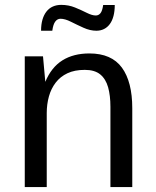

<svg xmlns="http://www.w3.org/2000/svg" viewBox="-20 -756 630 776"><path d="M80.1 0V-528.3H153.8L163.1 -425.3Q187.5 -483.9 232.2 -512Q276.9 -540 341.3 -540Q430.7 -540 472.7 -482.7Q514.6 -425.3 514.6 -318.4V0H426.3V-324.7Q426.3 -369.6 417 -403.1Q407.7 -436.5 385.3 -455.1Q362.8 -473.6 322.8 -473.6Q281.7 -473.6 252.7 -460Q223.6 -446.3 205.1 -422.1Q186.5 -397.9 177.7 -366.2Q168.9 -334.5 168.9 -298.8V0ZM146 -631.8Q146 -657.2 151.6 -676.5Q157.2 -695.8 167.7 -709.2Q178.2 -722.7 193.4 -729.5Q208.5 -736.3 227.5 -736.3Q257.3 -736.3 283.4 -725.6Q309.6 -714.8 330.8 -704.1Q352.1 -693.4 367.2 -693.4Q378.4 -693.4 386 -702.6Q393.6 -711.9 397 -735.8H443.8Q443.8 -710.9 438.7 -691.4Q433.6 -671.9 423.8 -658.7Q414.1 -645.5 400.4 -638.7Q386.7 -631.8 369.6 -631.8Q344.2 -631.8 317.6 -643.8Q291 -655.8 266.8 -668Q242.7 -680.2 224.6 -680.2Q211.9 -680.2 203.4 -668.9Q194.8 -657.7 191.4 -631.8Z"/></svg>

Font: Comme
Style: Regular
Weight: 400
Designer: Vernon Adams
Foundry: Vernon Adams
Version: Version 1.000;gftools[0.9.27]